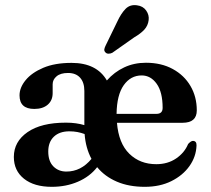

<svg xmlns="http://www.w3.org/2000/svg" viewBox="-20 -711 816 742"><path d="M740.5 -284.5Q740.5 -236.5 685.5 -236.5H432Q438.5 -157 479.8 -116.8Q521 -76.5 584 -76.5Q628 -76.5 660.5 -98.5Q693 -120.5 707 -154.5Q718.5 -167 726 -166.5Q740 -166 739.5 -149Q738 -105.5 712.2 -69.2Q686.5 -33 642.2 -11Q598 11 539.5 11Q478 11 431.5 -9Q385 -29 355.5 -65Q327 -28.5 281.2 -8.8Q235.5 11 180 11Q112 11 72.8 -20.2Q33.5 -51.5 33.5 -104.5Q33.5 -163.5 86.2 -200.2Q139 -237 235 -237Q255.5 -237 273.2 -234.5Q291 -232 306 -227.5V-359.5Q306 -392.5 289.5 -410.8Q273 -429 243 -429Q214 -429 198.8 -416.2Q183.5 -403.5 183.5 -385.5V-351Q183.5 -323 164.5 -306.5Q145.5 -290 112.5 -290Q55.5 -290 55.5 -342.5Q55.5 -372.5 79 -401.2Q102.5 -430 147.2 -449Q192 -468 256.5 -468Q353.5 -468 393 -400Q421.5 -432.5 459.8 -450.5Q498 -468.5 544 -468.5Q603.5 -468.5 647.8 -444.2Q692 -420 716.2 -378.5Q740.5 -337 740.5 -284.5ZM527.5 -419.5Q485 -419.5 458.2 -381.8Q431.5 -344 430.5 -271H584.5Q608.5 -271 608.5 -294Q608.5 -355 585.5 -387.2Q562.5 -419.5 527.5 -419.5ZM166.5 -125.5Q166.5 -88 186.2 -68Q206 -48 236.5 -48Q293 -48 333.5 -97Q311 -139 307 -193Q293.5 -198 279 -200.8Q264.5 -203.5 248 -203.5Q210 -203.5 188.2 -182.8Q166.5 -162 166.5 -125.5ZM433 -627Q447.5 -658.5 465 -676.5Q482.5 -694.5 509.5 -690.5Q533 -687.5 545 -670.2Q557 -653 554.5 -633.5Q552 -612 537.8 -596.5Q523.5 -581 498.5 -566.5L414 -507Q407 -503.5 399.5 -503.5Q392 -503.5 387.5 -508.5Q382 -514 383.2 -520.8Q384.5 -527.5 388 -534.5Z"/></svg>

Font: Fraunces 72pt Soft SemiBold
Style: Regular
Weight: 600
Version: Version 1.000;[b76b70a41]